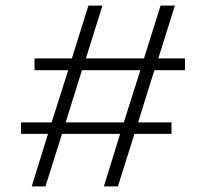

<svg xmlns="http://www.w3.org/2000/svg" viewBox="-20 -664 734 684"><path d="M93 0 151 -187H55V-228H164L223 -414H103V-456H236L295 -644H345L286 -456H493L552 -644H603L544 -456H639V-414H530L472 -228H591V-187H459L400 0H350L408 -187H201L142 0ZM214 -228H421L480 -414H272Z"/></svg>

Font: Kanit ExtraLight
Style: Regular
Weight: 275
Designer: Katatrad Team
Foundry: CadsonDemak
Version: Version 2.000; ttfautohint (v1.8.3)